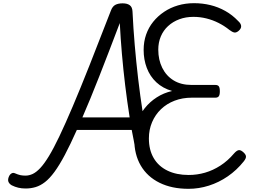

<svg xmlns="http://www.w3.org/2000/svg" viewBox="-20 -1168 1618 1207"><path d="M141 17Q116 17 95 12Q74 7 54 -3Q40 -11 34 -23Q28 -35 34 -53Q40 -70 51 -77Q62 -84 73 -79Q94 -70 108 -67Q122 -64 140 -64Q163 -64 185.5 -74.5Q208 -85 233 -111.5Q258 -138 287.5 -186.5Q317 -235 353.5 -311.5Q390 -388 437 -498.5Q484 -609 543 -758Q602 -907 677 -1101Q687 -1128 705 -1137.5Q723 -1147 751 -1147Q780 -1147 796 -1135Q812 -1123 813 -1095Q818 -990 827 -885Q836 -780 848.5 -673Q861 -566 878 -456.5Q895 -347 916 -233Q920 -211 912.5 -200.5Q905 -190 883 -184Q862 -179 849.5 -187Q837 -195 833 -216Q827 -250 821 -284Q815 -318 808 -351H463Q422 -259 387.5 -194Q353 -129 322.5 -87.5Q292 -46 263 -23.5Q234 -1 204 8Q174 17 141 17ZM498 -430H795Q779 -532 767 -631Q755 -730 746.5 -828Q738 -926 733 -1023Q661 -833 603.5 -686.5Q546 -540 498 -430ZM1165 19Q1060 19 983 -19Q906 -57 865 -127Q824 -197 824 -293Q824 -348 841 -398Q858 -448 890 -488Q922 -528 965.5 -556Q1009 -584 1062 -596Q1003 -613 963 -650.5Q923 -688 903 -740.5Q883 -793 883 -854Q883 -906 898.5 -950.5Q914 -995 943 -1031Q972 -1067 1011.5 -1093.5Q1051 -1120 1098.5 -1134Q1146 -1148 1200 -1148Q1253 -1148 1302.5 -1136Q1352 -1124 1396.5 -1099Q1441 -1074 1477 -1036Q1495 -1020 1496 -1004Q1497 -988 1479 -973Q1464 -961 1451.5 -964Q1439 -967 1422 -980Q1391 -1005 1354.5 -1023.5Q1318 -1042 1278 -1052Q1238 -1062 1196 -1062Q1148 -1062 1107.5 -1047Q1067 -1032 1037 -1004.5Q1007 -977 991 -939Q975 -901 975 -856Q975 -792 1000 -741.5Q1025 -691 1071.5 -662.5Q1118 -634 1184 -634H1334Q1349 -634 1355.5 -625.5Q1362 -617 1362 -594Q1362 -572 1355.5 -563Q1349 -554 1334 -554H1186Q1127 -554 1077.5 -535Q1028 -516 992 -481.5Q956 -447 936 -400Q916 -353 916 -298Q916 -226 946 -174.5Q976 -123 1032.5 -95.5Q1089 -68 1166 -68Q1219 -68 1269 -82.5Q1319 -97 1365.5 -127Q1412 -157 1451 -203Q1466 -220 1478 -223.5Q1490 -227 1505 -215Q1523 -201 1526 -187.5Q1529 -174 1512 -153Q1468 -98 1412 -59.5Q1356 -21 1293 -1Q1230 19 1165 19Z"/></svg>

Font: Playwrite CL
Style: Regular
Weight: 400
Designer: Veronika Burian, José Scaglione
Foundry: TypeTogether
Version: Version 1.002